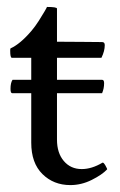

<svg xmlns="http://www.w3.org/2000/svg" viewBox="-20 -534 350 561"><path d="M117.2 -513.7Q146.5 -513.7 146.5 -508.8V-412.1Q171.9 -412.1 223.6 -411.6Q275.4 -411.1 278.3 -411.1Q286.1 -411.1 286.1 -402.3Q286.1 -384.8 276.4 -365.2H146.5V-126Q146.5 -86.9 166.5 -63.5Q186.5 -40 218.8 -40Q248 -40 279.3 -58.6Q282.2 -60.5 288.1 -50.3Q293.9 -40 293 -39.1Q278.3 -23.4 248 -8.3Q217.8 6.8 185.5 6.8Q136.7 6.8 104 -25.4Q71.3 -57.6 71.3 -117.2V-365.2H14.6Q9.8 -365.2 9.8 -385.7Q9.8 -391.6 10.7 -392.6Q39.1 -405.3 72.3 -444.3Q83 -457 93.3 -473.1Q103.5 -489.3 110.4 -501Q117.2 -512.7 117.2 -513.7ZM16.6 -300.8H278.3Q284.2 -300.8 284.2 -291Q284.2 -275.4 278.3 -261.7H15.6Q10.7 -261.7 10.7 -274.4Q10.7 -292 16.6 -300.8Z"/></svg>

Font: Crimson Text
Style: Regular
Weight: 400
Version: Version 0.13